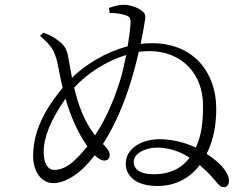

<svg xmlns="http://www.w3.org/2000/svg" viewBox="-20 -787 1040 800"><path d="M506 -558C498 -518 489 -478 479 -447C460 -388 429 -303 376 -223C331 -280 305 -353 289 -422C342 -480 423 -533 506 -558ZM161 -651 147 -638C177 -609 198 -593 211 -554C223 -522 226 -481 241 -421C180 -347 118 -253 118 -137C118 -74 151 -24 202 -24C246 -24 292 -53 327 -86C344 -103 360 -121 375 -140C389 -126 403 -118 415 -118C431 -119 437 -128 437 -142C437 -158 424 -172 409 -187C465 -274 502 -371 526 -449C537 -486 549 -530 558 -571C574 -573 589 -574 604 -574C741 -573 826 -476 826 -348C826 -274 819 -222 796 -172C756 -191 702 -207 645 -207C572 -207 504 -170 504 -105C504 -59 540 -12 636 -12C717 -12 775 -50 812 -99C843 -73 867 -47 886 -23C896 -12 902 -7 914 -7C925 -7 934 -18 934 -34C934 -58 914 -99 841 -146C869 -203 881 -262 881 -335C881 -480 791 -607 613 -607C597 -607 581 -606 566 -604C575 -649 582 -686 584 -702C589 -728 581 -735 568 -744C553 -756 523 -766 500 -767C484 -768 458 -763 434 -754L437 -733C460 -733 483 -730 499 -725C517 -720 525 -713 524 -693C523 -668 518 -632 512 -594C419 -570 335 -517 280 -463L267 -534C260 -579 252 -594 230 -612C211 -628 193 -639 161 -651ZM770 -130C739 -88 691 -61 621 -61C558 -61 537 -86 537 -112C537 -148 586 -172 634 -172C668 -172 718 -164 770 -130ZM344 -177C329 -159 313 -140 295 -123C261 -89 230 -79 206 -79C182 -79 162 -101 162 -155C162 -212 189 -285 253 -376C274 -302 305 -233 344 -177Z"/></svg>

Font: Noto Serif CJK TC Light
Style: Regular
Weight: 300
Designer: Ryoko NISHIZUKA 西塚涼子 (kana & ideographs); Frank Grießhammer (Latin, Greek & Cyrillic); Wenlong ZHANG 张文龙 (bopomofo); San
Foundry: Adobe
Version: Version 2.001;hotconv 1.1.0;makeotfexe 2.6.0